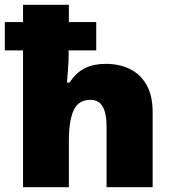

<svg xmlns="http://www.w3.org/2000/svg" viewBox="-20 -873 720 800"><path d="M267 -853V-781H381V-663H266V-643Q266 -620 263.5 -586Q261 -552 259 -529H270Q297 -571 334 -589Q371 -607 421 -607Q476 -607 520 -586Q564 -565 590 -520.5Q616 -476 616 -405V-93H424V-346Q424 -457 358 -457Q306 -457 286.5 -413Q267 -369 267 -286V-93H76V-663H0V-781H76V-853Z"/></svg>

Font: Noto Sans Kannada UI Black
Style: Regular
Weight: 900
Designer: Jelle Bosma - Monotype Design Team
Foundry: Monotype Imaging Inc.
Version: Version 2.005; ttfautohint (v1.8.4.7-5d5b)